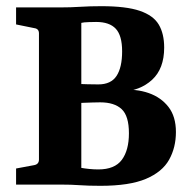

<svg xmlns="http://www.w3.org/2000/svg" viewBox="-20 -597 618 621"><path d="M511 -443Q511 -375 472 -339Q433 -303 371 -300V-306Q421 -310 461 -296Q501 -282 525 -251Q549 -220 549 -170Q549 -120 527 -80.5Q505 -41 452 -18.5Q399 4 305 4Q265 4 238 2Q211 0 176 0H32V-52L91 -63Q106 -66 106 -81V-489Q106 -504 91 -506L32 -518V-573H174Q209 -573 239.5 -575Q270 -577 308 -577Q388 -577 432 -562Q476 -547 493.5 -517.5Q511 -488 511 -443ZM219 -326Q242 -325 263 -324.5Q284 -324 298 -324Q339 -324 357 -351.5Q375 -379 375 -431Q375 -482 354.5 -504Q334 -526 291 -526Q285 -526 267.5 -525.5Q250 -525 243 -523V-54Q254 -52 269 -50.5Q284 -49 298 -49Q351 -49 374 -80Q397 -111 397 -166Q397 -222 373.5 -244Q350 -266 304 -266Q293 -266 279 -265.5Q265 -265 250 -264.5Q235 -264 219 -263Z"/></svg>

Font: Yrsa
Style: Regular
Weight: 400
Designer: Anna Giedrys (Yrsa+Rasa design), David Brezina (Yrsa art-direction, Rasa art-direction, design)
Foundry: Rosetta Type Foundry
Version: Version 2.004